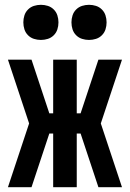

<svg xmlns="http://www.w3.org/2000/svg" viewBox="-20 -778 540 798"><path d="M13 0H111L185 -223H201V0H299V-223H315L389 0H487L399 -265L487 -530H389L315 -307H299V-530H201V-307H185L111 -530H13L101 -265ZM350 -612Q365 -612 379 -616.5Q393 -621 403.5 -631.5Q414 -642 418.5 -656Q423 -670 423 -685Q423 -700 418.5 -714Q414 -728 403.5 -738.5Q393 -749 379 -753.5Q365 -758 350 -758Q335 -758 321 -753.5Q307 -749 296.5 -738.5Q286 -728 281.5 -714Q277 -700 277 -685Q277 -670 281.5 -656Q286 -642 296.5 -631.5Q307 -621 321 -616.5Q335 -612 350 -612ZM150 -612Q165 -612 179 -616.5Q193 -621 203.5 -631.5Q214 -642 218.5 -656Q223 -670 223 -685Q223 -700 218.5 -714Q214 -728 203.5 -738.5Q193 -749 179 -753.5Q165 -758 150 -758Q135 -758 121 -753.5Q107 -749 96.5 -738.5Q86 -728 81.5 -714Q77 -700 77 -685Q77 -670 81.5 -656Q86 -642 96.5 -631.5Q107 -621 121 -616.5Q135 -612 150 -612Z"/></svg>

Font: Iosevka SS09
Style: Bold
Weight: 700
Monospace: yes
Designer: Belleve Invis
Foundry: Belleve Invis
Version: Version 5.2.1; ttfautohint (v1.8.3)